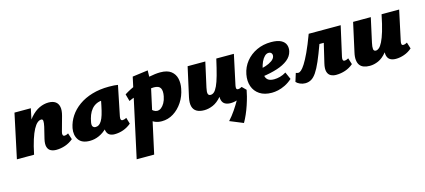

<svg xmlns="http://www.w3.org/2000/svg" viewBox="-59 -995 3963 1792"><g transform="rotate(-15 1922.0 -98.5)"><path d="M387 10Q357 10 334.5 -1.5Q312 -13 303.5 -41Q295 -69 306 -117L333 -228Q341 -264 339.5 -282Q338 -300 323 -300Q304 -300 285 -284Q266 -268 247 -233Q228 -198 209.5 -140.5Q191 -83 174 0H115Q140 -130 175.5 -214.5Q211 -299 253.5 -347Q296 -395 340.5 -415.5Q385 -436 429 -436Q470 -436 495 -419Q520 -402 527 -368Q534 -334 520 -283L480 -138Q475 -120 479 -109Q483 -98 496 -98Q503 -98 511.5 -100.5Q520 -103 532 -110L552 -49Q516 -19 473.5 -4.5Q431 10 387 10ZM8 0 99 -427H257L167 0Z M712 10Q635 10 604 -35.5Q573 -81 585 -147Q597 -207 631 -258.5Q665 -310 720 -349.5Q775 -389 849 -411Q923 -433 1013 -433Q1043 -433 1062.5 -431.5Q1082 -430 1099 -427L1040 -138Q1032 -98 1056 -98Q1063 -98 1072.5 -100.5Q1082 -103 1094 -110L1112 -49Q1076 -19 1035 -4.5Q994 10 951 10Q923 10 903 -1.5Q883 -13 875 -40.5Q867 -68 876 -117L903 -249L989 -277Q974 -210 946.5 -157Q919 -104 882 -66.5Q845 -29 801.5 -9.5Q758 10 712 10ZM797 -101Q815 -101 829 -110.5Q843 -120 855.5 -140.5Q868 -161 878.5 -195Q889 -229 899 -278L919 -377L977 -320Q965 -324 954 -325Q943 -326 931 -326Q892 -326 863.5 -312.5Q835 -299 815.5 -275.5Q796 -252 784 -221Q772 -190 766 -154Q761 -125 770.5 -113Q780 -101 797 -101Z M1088 289 1252 -466 1402 -486 1399 -360 1257 289ZM1408 7Q1367 7 1337 -8Q1307 -23 1287.5 -45Q1268 -67 1259 -89L1325 -143Q1340 -120 1357.5 -109Q1375 -98 1391 -98Q1412 -98 1430 -112Q1448 -126 1462.5 -151.5Q1477 -177 1484 -213Q1494 -264 1479.5 -291Q1465 -318 1417 -318Q1399 -318 1368 -313Q1337 -308 1300.5 -299.5Q1264 -291 1228.5 -279.5Q1193 -268 1164 -254L1145 -323Q1203 -360 1269.5 -386Q1336 -412 1399.5 -425Q1463 -438 1509 -438Q1578 -438 1614 -409.5Q1650 -381 1660 -336Q1670 -291 1660 -241Q1647 -170 1610 -114Q1573 -58 1521 -25.5Q1469 7 1408 7Z M1817 10Q1772 10 1744 -6.5Q1716 -23 1707 -56.5Q1698 -90 1709 -143L1772 -427H1943L1890 -188Q1881 -148 1886 -130.5Q1891 -113 1911 -113Q1929 -113 1945 -127Q1961 -141 1977.5 -176Q1994 -211 2011 -272Q2028 -333 2049 -427H2120Q2094 -292 2060 -206.5Q2026 -121 1985.5 -74Q1945 -27 1902 -8.5Q1859 10 1817 10ZM2143 221 2014 168Q2049 130 2079.5 85Q2110 40 2133.5 -2Q2157 -44 2171 -74L2247 -72Q2243 -48 2233.5 -11Q2224 26 2210 68Q2196 110 2178.5 150Q2161 190 2143 221ZM2072 10Q2040 10 2018.5 -2Q1997 -14 1989 -41.5Q1981 -69 1991 -117L2053 -427H2219L2157 -138Q2153 -119 2156 -108.5Q2159 -98 2173 -98Q2180 -98 2188.5 -100.5Q2197 -103 2209 -110L2247 -72Q2208 -30 2161.5 -10Q2115 10 2072 10Z M2469 16Q2398 16 2352 -14.5Q2306 -45 2288 -96.5Q2270 -148 2282 -212Q2295 -280 2337 -332Q2379 -384 2442 -413.5Q2505 -443 2581 -443Q2643 -443 2677 -425Q2711 -407 2721.5 -377.5Q2732 -348 2724 -315Q2713 -269 2672 -236.5Q2631 -204 2567 -183.5Q2503 -163 2422 -152L2405 -223Q2439 -228 2474.5 -239.5Q2510 -251 2535.5 -269Q2561 -287 2566 -309Q2569 -320 2566 -330Q2563 -340 2555 -346Q2547 -352 2534 -352Q2513 -352 2495 -334.5Q2477 -317 2463.5 -288Q2450 -259 2442 -221Q2435 -186 2439 -158.5Q2443 -131 2462.5 -115.5Q2482 -100 2522 -100Q2549 -100 2579 -108Q2609 -116 2638 -134L2669 -64Q2634 -33 2598 -15.5Q2562 2 2529.5 9Q2497 16 2469 16Z M2793 11Q2767 11 2743 0.5Q2719 -10 2706 -25L2731 -105Q2740 -102 2745.5 -101Q2751 -100 2755 -100Q2767 -100 2783 -113.5Q2799 -127 2821.5 -162Q2844 -197 2874 -261Q2904 -325 2942 -427H3146L3128 -309H3014Q2980 -215 2953 -153Q2926 -91 2901.5 -55Q2877 -19 2851 -4Q2825 11 2793 11ZM3091 10Q3062 10 3039.5 -2Q3017 -14 3008.5 -43Q3000 -72 3012 -123L3084 -427H3251L3186 -138Q3182 -118 3185.5 -108Q3189 -98 3203 -98Q3209 -98 3217.5 -100.5Q3226 -103 3239 -110L3258 -49Q3223 -19 3180 -4.5Q3137 10 3091 10Z M3417 10Q3384 10 3359.5 1Q3335 -8 3321 -27Q3307 -46 3303.5 -76.5Q3300 -107 3310 -150L3371 -427H3542L3491 -195Q3482 -155 3484.5 -134Q3487 -113 3508 -113Q3523 -113 3539 -126.5Q3555 -140 3572.5 -174.5Q3590 -209 3608.5 -270Q3627 -331 3646 -427H3714Q3688 -293 3654 -207.5Q3620 -122 3581 -74.5Q3542 -27 3500 -8.5Q3458 10 3417 10ZM3669 10Q3637 10 3615.5 -2Q3594 -14 3586 -41.5Q3578 -69 3588 -117L3651 -427H3816L3754 -138Q3750 -119 3753 -108.5Q3756 -98 3770 -98Q3777 -98 3785.5 -100.5Q3794 -103 3806 -110L3825 -49Q3791 -19 3749.5 -4.5Q3708 10 3669 10Z"/></g></svg>

Font: Ysabeau Infant Black
Style: Italic
Weight: 900
Italic angle: -12°
Designer: Christian Thalmann (Catharsis Fonts)
Version: Version 2.001;gftools[0.9.30]; featfreeze: ss01,ss02,lnum